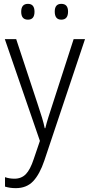

<svg xmlns="http://www.w3.org/2000/svg" viewBox="-20 -735 463 996"><path d="M5 -532H64L175 -196Q189 -154 198 -124.5Q207 -95 212 -70H215Q221 -95 231 -127Q241 -159 253 -195L362 -532H421L210 98Q186 169 152 205Q118 241 62 241Q46 241 32.5 239Q19 237 6 233V184Q17 188 29.5 190Q42 192 55 192Q91 192 114 168.5Q137 145 155 90L187 -4ZM90 -674Q90 -715 125 -715Q159 -715 159 -674Q159 -633 125 -633Q90 -633 90 -674ZM264 -675Q264 -715 298 -715Q333 -715 333 -675Q333 -633 298 -633Q264 -633 264 -675Z"/></svg>

Font: Noto Sans Kannada SemiCondensed Light
Style: Regular
Weight: 300
Width: 4
Designer: Jelle Bosma - Monotype Design Team
Foundry: Monotype Imaging Inc.
Version: Version 2.005; ttfautohint (v1.8.4.7-5d5b)